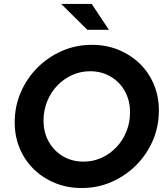

<svg xmlns="http://www.w3.org/2000/svg" viewBox="-20 -937 837 968"><path d="M391.7 11Q319.6 11 258.1 -14Q196.7 -39 150.8 -83.6Q104.8 -128.3 79.5 -188.8Q54.1 -249.3 54.1 -320Q54.1 -400.7 84.5 -471.2Q114.8 -541.7 168.6 -595.7Q222.4 -649.7 292.9 -680.4Q363.3 -711 443.4 -711Q515.6 -711 577 -686Q638.4 -661 684.4 -616.4Q730.3 -571.7 755.7 -511.4Q781 -451 781 -380Q781 -299.3 750.7 -228.8Q720.3 -158.3 666.5 -104.3Q612.7 -50.3 542.3 -19.6Q471.9 11 391.7 11ZM401 -122.2Q450.1 -122.2 492.3 -141.5Q534.5 -160.8 566.9 -195Q599.4 -229.2 617.5 -274.4Q635.6 -319.6 635.6 -371Q635.6 -430.3 609.6 -477Q583.7 -523.8 538 -550.8Q492.4 -577.8 434.1 -577.8Q386 -577.8 343.3 -558.5Q300.6 -539.2 268.2 -505Q235.8 -470.8 217.7 -425.6Q199.5 -380.4 199.5 -329Q199.5 -269.7 225.5 -223.1Q251.5 -176.5 297.1 -149.4Q342.7 -122.2 401 -122.2ZM420.2 -786.8 288.5 -917.1H442.3L529 -786.8Z"/></svg>

Font: Red Hat Display
Style: Italic
Weight: 300
Italic angle: -12°
Designer: Pentagram, MCKL
Foundry: Pentagram, MCKL
Version: Version 1.023